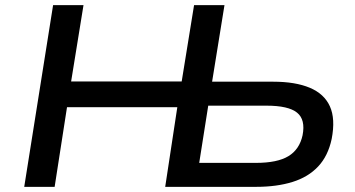

<svg xmlns="http://www.w3.org/2000/svg" viewBox="-20 -725 1377 745"><path d="M74 0 186 -705H304L256 -409H685L733 -705H851L803 -408H1040Q1126 -408 1182 -384.5Q1238 -361 1260 -312.5Q1282 -264 1267 -186Q1253 -120 1214.5 -79Q1176 -38 1115 -19Q1054 0 974 0H621L668 -309H240L192 0ZM753 -93H973Q1056 -93 1099 -119Q1142 -145 1154 -200Q1166 -261 1132.5 -288Q1099 -315 1014 -315H788Z"/></svg>

Font: Nunito Sans 7pt SemiExpanded SemiBold
Style: Italic
Weight: 600
Width: 6
Italic angle: -9°
Designer: Vernon Adams
Foundry: Vernon Adams
Version: Version 3.101;gftools[0.9.27]